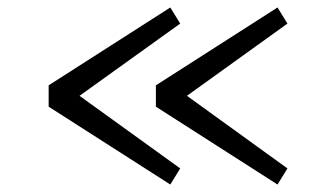

<svg xmlns="http://www.w3.org/2000/svg" viewBox="-20 -550 890 513"><path d="M110 -322 435 -530 461.5 -487 192.5 -294 461.5 -100 435 -57 110 -265ZM396.5 -322 721.5 -530 748 -487 479.5 -294 748 -100 721.5 -57 396.5 -265Z"/></svg>

Font: League Mono Wide Light
Style: Regular
Weight: 300
Width: 8
Designer: Tyler Finck
Foundry: The League of Moveable Type / Tyler Finck
Version: Version 2.210